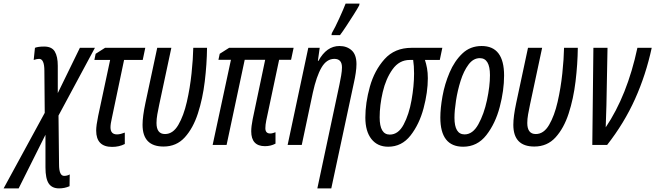

<svg xmlns="http://www.w3.org/2000/svg" viewBox="-138 -800 3618 1060"><path d="M-35 240 113 -56V124Q113 186 131 213Q149 240 188 240Q219 240 246 228L247 163Q233 171 216 171Q188 171 188 108L185 -162L386 -536H303L181 -286V-437Q181 -488 164.5 -515.5Q148 -543 106 -543Q72 -543 55 -536L48 -469Q66 -475 78 -475Q107 -475 107 -409L109 -177L-118 240Z M551 -5V-68Q541 -64 529.5 -61Q518 -58 508 -58Q472 -58 472 -97Q472 -116 480 -150L547 -469H650L664 -536H442L390 -503L383 -469H470L404 -160Q393 -107 393 -79Q393 11 481 11Q520 11 551 -5Z M1005 -536H929Q928 -476 919.5 -395Q911 -314 893.5 -237.5Q876 -161 846.5 -110.5Q817 -60 773 -60Q726 -60 726 -121Q726 -143 730.5 -168.5Q735 -194 741 -222L808 -536H730L665 -232Q649 -157 649 -111Q649 9 765 9Q836 9 882 -41.5Q928 -92 954.5 -173.5Q981 -255 992.5 -350.5Q1004 -446 1005 -536Z M1383 -7V-70Q1377 -68 1369.5 -65.5Q1362 -63 1354 -63Q1327 -63 1327 -92Q1327 -110 1332 -135L1403 -470H1469L1483 -536H1127L1075 -503L1068 -470H1137L1036 0H1113L1213 -470H1326L1257 -142Q1249 -102 1249 -75Q1249 7 1325 7Q1357 7 1383 -7Z M1739 -606Q1752 -623 1773.5 -655.5Q1795 -688 1815.5 -720.5Q1836 -753 1845 -770L1847 -780H1770Q1759 -751 1735 -698.5Q1711 -646 1694 -617L1692 -606ZM1691 240 1816 -344Q1822 -370 1826 -397.5Q1830 -425 1830 -446Q1830 -498 1803.5 -522Q1777 -546 1736 -546Q1665 -546 1620 -464H1617L1627 -536H1564L1450 0H1528L1589 -288Q1609 -379 1637 -427Q1665 -475 1708 -475Q1750 -475 1750 -428Q1750 -409 1745.5 -383Q1741 -357 1736 -333L1614 240Z M2224 -368Q2224 -399 2219.5 -423.5Q2215 -448 2208 -469H2290L2304 -536H2134Q2041 -536 1985 -473.5Q1929 -411 1904 -321.5Q1879 -232 1879 -151Q1879 -75 1912.5 -32.5Q1946 10 2005 10Q2080 10 2128.5 -52Q2177 -114 2200.5 -202.5Q2224 -291 2224 -368ZM1958 -152Q1958 -218 1975 -291.5Q1992 -365 2029 -417Q2066 -469 2124 -469H2143Q2148 -437 2148 -394Q2148 -326 2134 -247Q2120 -168 2090.5 -112.5Q2061 -57 2014 -57Q1958 -57 1958 -152Z M2645 -383Q2645 -546 2521 -546Q2458 -546 2414.5 -504.5Q2371 -463 2344 -399.5Q2317 -336 2305 -269Q2293 -202 2293 -151Q2293 10 2419 10Q2497 10 2547 -54Q2597 -118 2621 -209.5Q2645 -301 2645 -383ZM2371 -150Q2371 -189 2379.5 -244.5Q2388 -300 2405 -354Q2422 -408 2448.5 -443.5Q2475 -479 2511 -479Q2567 -479 2567 -385Q2567 -324 2550.5 -247Q2534 -170 2503 -114Q2472 -58 2427 -58Q2371 -58 2371 -150Z M3052 -536H2976Q2975 -476 2966.5 -395Q2958 -314 2940.5 -237.5Q2923 -161 2893.5 -110.5Q2864 -60 2820 -60Q2773 -60 2773 -121Q2773 -143 2777.5 -168.5Q2782 -194 2788 -222L2855 -536H2777L2712 -232Q2696 -157 2696 -111Q2696 9 2812 9Q2883 9 2929 -41.5Q2975 -92 3001.5 -173.5Q3028 -255 3039.5 -350.5Q3051 -446 3052 -536Z M3214 0Q3308 -120 3368 -253.5Q3428 -387 3460 -536H3381Q3325 -273 3206 -97Q3207 -126 3208 -157.5Q3209 -189 3210 -220L3216 -536H3138L3132 0Z"/></svg>

Font: Noto Sans Display Condensed
Style: Italic
Weight: 400
Width: 3
Designer: Monotype Design team
Foundry: Monotype Imaging Inc.
Version: 1.000